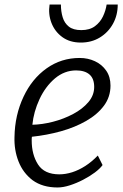

<svg xmlns="http://www.w3.org/2000/svg" viewBox="-20 -820 543 848"><path d="M234 8Q168 8 124 -24Q81.5 -56.5 61.8 -107Q42 -157.5 44 -215Q45.5 -311.5 84 -393Q121.5 -472.5 186 -518.2Q250.5 -564 332 -564Q368.5 -564 399.5 -549.5Q430.5 -535 449.2 -507.8Q468 -480.5 468 -442Q468 -392 439 -353Q410 -314 360.5 -285.8Q311 -257.5 249 -240.2Q187 -223 121 -216Q120.5 -214 120.2 -209.8Q120 -205.5 120 -200Q120 -137 148 -93.5Q176 -50 242 -50Q269.5 -50 298.8 -59.2Q328 -68.5 356.8 -87Q385.5 -105.5 412 -133L433 -91Q422 -75.5 399 -58.2Q376 -41 347 -26Q318 -11 288.5 -1.5Q259 8 234 8ZM123 -269Q166.5 -270 214 -282.2Q261.5 -294.5 303 -316.5Q344.5 -338.5 370.2 -368.8Q396 -399 396 -436Q396 -473 375.2 -491Q354.5 -509 316 -509Q290.5 -509 267.2 -500.2Q244 -491.5 223 -474Q180.5 -438 154.5 -382Q128.5 -326 123 -269ZM337 -632Q288.5 -632 255.2 -656.2Q222 -680.5 207.2 -719Q192.5 -757.5 199 -800H249Q249 -769.5 256.8 -743.8Q264.5 -718 284 -702.5Q303.5 -687 339 -687Q376 -687 399.2 -704.2Q422.5 -721.5 434.8 -747.5Q447 -773.5 451 -800H500Q500 -753 479 -715Q458 -677 421.2 -654.5Q384.5 -632 337 -632Z"/></svg>

Font: Merriweather Sans Variable Regular
Style: Italic
Weight: 300
Italic angle: -8°
Designer: Eben Sorkin
Foundry: Eben Sorkin
Version: Version 2.001